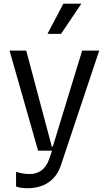

<svg xmlns="http://www.w3.org/2000/svg" viewBox="-20 -821 593 1046"><path d="M312.5 -636.4 423.3 -801.1H325.3L238.6 -636.4ZM128.6 204.5C215.6 204.5 283 165.1 311.8 79.5L520.6 -545.5H427.6L267.8 -22.7H262.1L122.9 -545.5H32L187.5 0H263.5L247.9 45.5C226.6 106.9 185.7 127.1 141.3 127.1C116.1 127.1 96.9 123.9 67.5 115.1V194.6C75.6 198.9 99.8 204.5 128.6 204.5Z"/></svg>

Font: Riot Sans 2.0
Style: Regular
Weight: 400
Designer: Rasmus Andersson
Foundry: rsms
Version: Version 3.006;hotconv 1.0.109;makeotfexe 2.5.65596